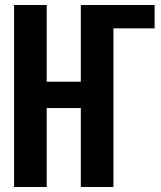

<svg xmlns="http://www.w3.org/2000/svg" viewBox="-20 -745 640 765"><path d="M36 -725H166V-419.5H302V-725H596V-632H432V0H302V-314.5H166V0H36Z"/></svg>

Font: JuliaMono ExtraBold
Style: Regular
Weight: 800
Monospace: yes
Designer: cormullion
Foundry: corm
Version: Version 0.055; ttfautohint (v1.8.4)